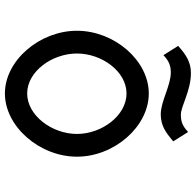

<svg xmlns="http://www.w3.org/2000/svg" viewBox="-28 -778 817 802"><g transform="rotate(90 381.0 -377.5)"><path d="M285 -766C239 -766 208 -744 176 -716L172 -713L211 -651L214 -654C234 -672 252 -682 283 -682C338 -682 404 -640 458 -640C505 -640 534 -661 567 -689L571 -692L532 -754L528 -751C508 -733 491 -724 460 -724C423 -724 361 -766 285 -766ZM371 -497C463 -497 540 -394 540 -290C540 -186 463 -82 371 -82C279 -82 204 -186 204 -290C204 -394 279 -497 371 -497ZM371 11C509 11 635 -134 635 -290C635 -446 509 -590 371 -590C233 -590 109 -446 109 -290C109 -134 233 11 371 11Z"/></g></svg>

Font: Charger Monospace
Style: Regular
Weight: 400
Designer: Jasper
Foundry: Cannot Into Space Fonts
Version: Version 0.980